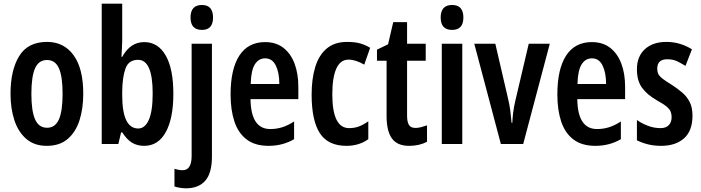

<svg xmlns="http://www.w3.org/2000/svg" viewBox="-20 -780 3797 1040"><path d="M431 -272Q431 -193 411 -129.5Q391 -66 347.5 -28Q304 10 233 10Q166 10 122.5 -27.5Q79 -65 58 -128.5Q37 -192 37 -272Q37 -400 84 -476.5Q131 -553 235 -553Q326 -553 378.5 -481Q431 -409 431 -272ZM150 -271Q150 -179 170 -133.5Q190 -88 235 -88Q279 -88 299 -133Q319 -178 319 -272Q319 -366 299 -410.5Q279 -455 235 -455Q190 -455 170 -410.5Q150 -366 150 -271Z M642 -560Q642 -545 640.5 -521Q639 -497 638 -472H642Q686 -552 761 -552Q836 -552 877.5 -479.5Q919 -407 919 -272Q919 -139 878 -64.5Q837 10 761 10Q724 10 696 -6.5Q668 -23 642 -63H636L621 0H531V-760H642ZM728 -456Q677 -456 660 -409.5Q643 -363 642 -286V-264Q642 -84 729 -84Q765 -84 786 -130.5Q807 -177 807 -274Q807 -456 728 -456Z M1012 -685Q1012 -753 1074 -753Q1134 -753 1134 -685Q1134 -618 1074 -618Q1012 -618 1012 -685ZM991 240Q973 240 956.5 237.5Q940 235 925 230V134Q949 142 969 142Q1018 142 1018 65V-543H1128V68Q1128 157 1092.5 198Q1057 239 991 240Z M1416 -552Q1475 -552 1515 -521Q1555 -490 1575.5 -435.5Q1596 -381 1596 -310V-243H1337Q1339 -81 1444 -81Q1477 -81 1508 -90.5Q1539 -100 1573 -122V-26Q1542 -8 1507.5 1Q1473 10 1435 10Q1361 10 1315.5 -25Q1270 -60 1249.5 -122.5Q1229 -185 1229 -268Q1229 -406 1276.5 -479Q1324 -552 1416 -552ZM1416 -464Q1381 -464 1360.5 -431.5Q1340 -399 1338 -325H1493Q1493 -386 1474 -425Q1455 -464 1416 -464Z M1857 10Q1757 10 1712.5 -58.5Q1668 -127 1668 -268Q1668 -353 1687.5 -417Q1707 -481 1749.5 -517Q1792 -553 1860 -553Q1903 -553 1932 -544.5Q1961 -536 1985 -521L1953 -430Q1906 -457 1868 -457Q1824 -457 1802 -409Q1780 -361 1780 -269Q1780 -86 1871 -86Q1900 -86 1924 -95Q1948 -104 1975 -123V-26Q1948 -7 1918.5 1.5Q1889 10 1857 10Z M2231 -87Q2245 -87 2260 -91Q2275 -95 2293 -101V-12Q2251 10 2196 10Q2132 10 2103 -30Q2074 -70 2074 -151V-451H2022V-511L2082 -540L2110 -660H2185V-543H2286V-451H2185V-153Q2185 -120 2195 -103.5Q2205 -87 2231 -87Z M2429 -753Q2490 -753 2490 -685Q2490 -618 2429 -618Q2367 -618 2367 -685Q2367 -753 2429 -753ZM2484 -543V0H2373V-543Z M2693 0 2549 -543H2663L2731 -250Q2740 -213 2744 -181.5Q2748 -150 2751 -115H2755Q2756 -139 2759.5 -169Q2763 -199 2772 -237L2844 -543H2958L2814 0Z M3186 -552Q3245 -552 3285 -521Q3325 -490 3345.5 -435.5Q3366 -381 3366 -310V-243H3107Q3109 -81 3214 -81Q3247 -81 3278 -90.5Q3309 -100 3343 -122V-26Q3312 -8 3277.5 1Q3243 10 3205 10Q3131 10 3085.5 -25Q3040 -60 3019.5 -122.5Q2999 -185 2999 -268Q2999 -406 3046.5 -479Q3094 -552 3186 -552ZM3186 -464Q3151 -464 3130.5 -431.5Q3110 -399 3108 -325H3263Q3263 -386 3244 -425Q3225 -464 3186 -464Z M3731 -154Q3731 -71 3685 -30.5Q3639 10 3561 10Q3523 10 3490.5 2Q3458 -6 3430 -20V-130Q3455 -112 3488.5 -99Q3522 -86 3558 -86Q3587 -86 3602.5 -102Q3618 -118 3618 -146Q3618 -161 3613 -174.5Q3608 -188 3591 -202.5Q3574 -217 3539 -236Q3485 -267 3457.5 -305Q3430 -343 3430 -405Q3430 -474 3473 -513.5Q3516 -553 3590 -553Q3663 -553 3728 -513L3693 -423Q3669 -438 3647 -448.5Q3625 -459 3594 -459Q3540 -459 3540 -408Q3540 -392 3545.5 -380Q3551 -368 3568 -354.5Q3585 -341 3618 -321Q3649 -301 3675 -279Q3701 -257 3716 -227Q3731 -197 3731 -154Z"/></svg>

Font: Noto Sans Malayalam ExtraCondensed SemiBold
Style: Regular
Weight: 600
Width: 2
Designer: Jelle Bosma - Monotype Design Team
Foundry: Monotype Imaging Inc.
Version: Version 2.104; ttfautohint (v1.8.4.7-5d5b)